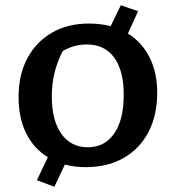

<svg xmlns="http://www.w3.org/2000/svg" viewBox="-20 -629 670 734"><path d="M308 10Q265 10 228 0L188 85L121 60L163 -28Q109 -61 80 -119.5Q51 -178 51 -258Q51 -343 84.5 -406Q118 -469 178.5 -504Q239 -539 320 -539Q364 -539 403 -529L442 -609L508 -586L469 -501Q522 -468 551.5 -410Q581 -352 581 -275Q581 -188 547.5 -124Q514 -60 452.5 -25Q391 10 308 10ZM316 -66Q380 -66 416.5 -118.5Q453 -171 453 -267Q453 -359 416.5 -409Q380 -459 312 -459Q263 -459 220 -434Q178 -354 178 -261Q178 -169 214.5 -117.5Q251 -66 316 -66Z"/></svg>

Font: Piazzolla SC SemiBold
Style: Regular
Weight: 600
Designer: Juan Pablo del Peral
Foundry: Huerta Tipografica
Version: Version 1.330